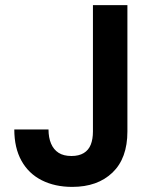

<svg xmlns="http://www.w3.org/2000/svg" viewBox="-20 -720 593 752"><path d="M263 12Q195 12 143.5 -14Q92 -40 64 -90.5Q36 -141 36 -213H170Q170 -181 180 -157.5Q190 -134 209.5 -121.5Q229 -109 260 -109Q289 -109 308 -120.5Q327 -132 335.5 -153.5Q344 -175 344 -205V-700H479V-205Q479 -100 420.5 -44Q362 12 263 12Z"/></svg>

Font: DM Sans 9pt
Style: Bold
Weight: 700
Version: Version 4.004;gftools[0.9.30]